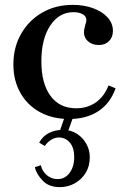

<svg xmlns="http://www.w3.org/2000/svg" viewBox="-20 -477 518 789"><path d="M264 12Q196 12 144.5 -16Q93 -44 64 -95Q35 -146 35 -212Q35 -283 67 -338.5Q99 -394 154 -425.5Q209 -457 279 -457Q326 -457 363.5 -443Q401 -429 422.5 -405Q444 -381 444 -350Q444 -324 428 -308Q412 -292 386 -292Q359 -292 342 -307Q325 -322 325 -344Q325 -349 326 -355.5Q327 -362 330 -373Q333 -382 334 -386.5Q335 -391 335 -395Q335 -410 320 -418.5Q305 -427 282 -427Q223 -427 186.5 -372Q150 -317 150 -225Q150 -134 187.5 -83Q225 -32 293 -32Q339 -32 373.5 -56Q408 -80 426 -126L455 -114Q433 -52 384 -20Q335 12 264 12ZM226 292Q181 292 155.5 265.5Q130 239 123 210L148 202Q153 226 172 242.5Q191 259 217 259Q247 259 266 233.5Q285 208 285 168Q285 130 267 109Q249 88 222 88Q205 88 189.5 98Q174 108 164 123L141 109Q156 82 182 69Q208 56 240 57Q272 57 296.5 73Q321 89 335 114.5Q349 140 349 169Q349 206 332 233.5Q315 261 287 276.5Q259 292 226 292ZM257 70 224 67 247 0H282Z"/></svg>

Font: Baskervville SemiBold
Style: Regular
Weight: 600
Version: Version 1.100